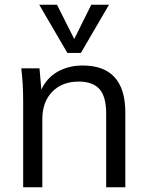

<svg xmlns="http://www.w3.org/2000/svg" viewBox="-20 -792 625 812"><path d="M329 -515Q510 -515 510 -316V0H429V-312Q429 -383 401 -415Q372 -447 313 -447Q243 -447 201 -404Q159 -361 159 -288V0H78V-362Q78 -401 76 -436Q74 -471 70 -503H147L155 -413Q177 -462 224 -489Q271 -515 329 -515ZM366 -772H441L322 -568H265L146 -772H221L294 -627Z"/></svg>

Font: PRinguin Sans
Style: Regular
Weight: 400
Designer: Vernon Adams
Foundry: Vernon Adams
Version: ""